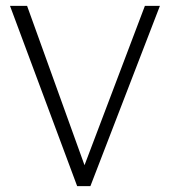

<svg xmlns="http://www.w3.org/2000/svg" viewBox="-20 -632 579 652"><path d="M242 0 14 -612H72L267 -71L472 -612H523L287 0Z"/></svg>

Font: Ancizar Sans Thin
Style: Regular
Weight: 100
Designer: Cesar Puertas, Viviana Monsalve, Julian Moncada, Julian Prieto, Jose Castro, Mariel Hernandez, Felipe Aragon, Sara Alarc
Version: Version 8.100